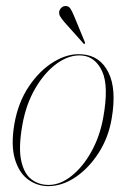

<svg xmlns="http://www.w3.org/2000/svg" viewBox="-20 -611 420 638"><path d="M253 -430.5Q312.5 -426 340.2 -370.5Q368 -315 351 -216.5Q340.5 -154 307.8 -103Q275 -52 230.8 -22.2Q186.5 7.5 140.5 7.5Q103 7.5 73 -14.8Q43 -37 29.5 -82.5Q16 -128 27.5 -197.5Q40 -270.5 76.2 -324.2Q112.5 -378 159.8 -406.2Q207 -434.5 253 -430.5ZM141.5 3.5Q180.5 3.5 218.2 -26.8Q256 -57 284 -107.8Q312 -158.5 323 -220Q342 -325 319.5 -373.8Q297 -422.5 252.5 -426.5Q211.5 -430 170.2 -400.8Q129 -371.5 97.5 -317.8Q66 -264 54 -194Q41 -120 50.5 -76.8Q60 -33.5 84.5 -15Q109 3.5 141.5 3.5ZM226.5 -557 262 -471Q264 -467.5 261.5 -466Q259 -463.5 257 -467L194 -537.5Q185.5 -547.5 180.2 -556Q175 -564.5 177 -574Q179 -581 184.8 -586Q190.5 -591 198.5 -591Q208.5 -591 214.2 -582Q220 -573 226.5 -557Z"/></svg>

Font: Fraunces 144pt S000 Thin
Style: Italic
Weight: 100
Italic angle: -16°
Version: Version 1.000; ttfautohint (v1.8.3)